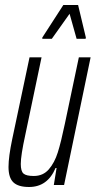

<svg xmlns="http://www.w3.org/2000/svg" viewBox="-20 -739 382 767"><path d="M14 -72Q14 -113 29 -184L98 -510H146L81 -200Q63 -118 63 -84Q63 -55 74 -45.5Q85 -36 115 -36Q152 -36 175 -62.5Q198 -89 211 -130.5Q224 -172 239 -244L295 -510H342L236 0H195L206 -68H202Q170 8 96 8Q53 8 33.5 -10.5Q14 -29 14 -72ZM149 -584V-589L233 -719H292L323 -589L322 -584H286L258 -684L187 -584Z"/></svg>

Font: Saira Ultra Condensed Light
Style: Italic
Weight: 300
Width: 1
Italic angle: -12°
Designer: Hector Gatti with collaboration of the Omnibus-Type team
Foundry: Omnibus-Type
Version: Version 1.001; ttfautohint (v1.8)